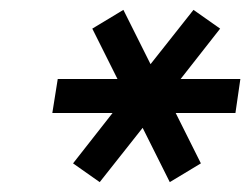

<svg xmlns="http://www.w3.org/2000/svg" viewBox="-20 -742 507 389"><path d="M182 -373 128 -411 208 -513H86L97 -582H218L167 -684L230 -722L285 -612L372 -722L426 -684L346 -582H467L457 -513H336L387 -411L324 -373L269 -483Z"/></svg>

Font: Host Grotesk
Style: Italic
Weight: 400
Italic angle: -8°
Designer: Doğukan Karapınar based on Poppins by Indian Type Foundry, Jonny Pinhorn
Foundry: Element Type
Version: Version 1.001; ttfautohint (v1.8.4.7-5d5b)